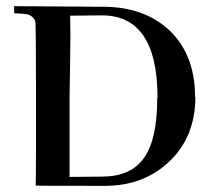

<svg xmlns="http://www.w3.org/2000/svg" viewBox="-20 -604 696 624"><path d="M614 -288C614 -379 587 -451 532 -504C477 -556 405 -582 315 -582L26 -584C26 -569 26 -561 26 -561C47 -560 61 -559 66 -558C81 -555 90 -547 95 -534C96 -531 97 -453 97 -300C97 -133 97 -33 96 -1C96 0 171 0 321 0C404 0 474 -26 529 -78C586 -131 615 -202 615 -289ZM491 -286C491 -109 438 -30 310 -30L206 -29V-277C206 -298 207 -344 208 -415C209 -472 209 -518 208 -553L305 -554C430 -557 492 -467 492 -286Z"/></svg>

Font: GFS Nicefore
Style: Regular
Weight: 400
Designer: George Matthiopoulos
Foundry: George Matthiopoulos
Version: Version 1.0